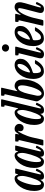

<svg xmlns="http://www.w3.org/2000/svg" viewBox="1333 -2155 832 3542"><g transform="rotate(-90 1749.0 -384.0)"><path d="M405 -114.5Q381 -57 350.5 -22.5Q320 12 266.5 12Q233 12 219.2 -3.2Q205.5 -18.5 205 -36Q204.5 -40 205 -42.2Q205.5 -44.5 205.5 -48.5Q205.5 -60.5 197.5 -47.5Q186.5 -26.5 166 -7.5Q145.5 11.5 115.5 11.5Q52.5 11.5 25 -39.8Q-2.5 -91 -2.5 -169.5Q-2.5 -243.5 17.8 -309Q38 -374.5 71.5 -424.2Q105 -474 146 -502.2Q187 -530.5 229 -530.5Q259.5 -530.5 274.5 -513.2Q289.5 -496 294.5 -480Q303 -454.5 309 -480L315 -506.5Q316.5 -513.5 319.5 -516.8Q322.5 -520 331 -520H391.5Q407 -520 409.5 -516.2Q412 -512.5 408.5 -500.5L306 -77Q303 -65 303 -56Q303 -44.5 309.5 -44.5Q321.5 -44.5 335.2 -67.2Q349 -90 366 -129Q369 -136 370.5 -138Q372 -140 380.5 -137L399.5 -131.5Q406.5 -129 407.5 -125.8Q408.5 -122.5 405 -114.5ZM274.5 -390Q274.5 -422.5 266.5 -452Q258.5 -481.5 236 -481.5Q219 -481.5 201 -457.5Q183 -433.5 166 -394.2Q149 -355 135.2 -308.2Q121.5 -261.5 113.5 -214.8Q105.5 -168 105.5 -130Q105.5 -91 111 -67Q116.5 -43 135.5 -43Q153.5 -43 173 -70.2Q192.5 -97.5 210.5 -140.5Q228.5 -183.5 243 -231.5Q257.5 -279.5 266 -322Q274.5 -364.5 274.5 -390Z M829.5 -114.5Q805.5 -57 775 -22.5Q744.5 12 691 12Q657.5 12 643.8 -3.2Q630 -18.5 629.5 -36Q629 -40 629.5 -42.2Q630 -44.5 630 -48.5Q630 -60.5 622 -47.5Q611 -26.5 590.5 -7.5Q570 11.5 540 11.5Q477 11.5 449.5 -39.8Q422 -91 422 -169.5Q422 -243.5 442.2 -309Q462.5 -374.5 496 -424.2Q529.5 -474 570.5 -502.2Q611.5 -530.5 653.5 -530.5Q684 -530.5 699 -513.2Q714 -496 719 -480Q727.5 -454.5 733.5 -480L739.5 -506.5Q741 -513.5 744 -516.8Q747 -520 755.5 -520H816Q831.5 -520 834 -516.2Q836.5 -512.5 833 -500.5L730.5 -77Q727.5 -65 727.5 -56Q727.5 -44.5 734 -44.5Q746 -44.5 759.8 -67.2Q773.5 -90 790.5 -129Q793.5 -136 795 -138Q796.5 -140 805 -137L824 -131.5Q831 -129 832 -125.8Q833 -122.5 829.5 -114.5ZM699 -390Q699 -422.5 691 -452Q683 -481.5 660.5 -481.5Q643.5 -481.5 625.5 -457.5Q607.5 -433.5 590.5 -394.2Q573.5 -355 559.8 -308.2Q546 -261.5 538 -214.8Q530 -168 530 -130Q530 -91 535.5 -67Q541 -43 560 -43Q578 -43 597.5 -70.2Q617 -97.5 635 -140.5Q653 -183.5 667.5 -231.5Q682 -279.5 690.5 -322Q699 -364.5 699 -390Z M926.5 -520H1023.5Q1041.5 -520 1047.2 -516.2Q1053 -512.5 1050 -498L1043.5 -469Q1038.5 -448.5 1042.8 -450.2Q1047 -452 1056 -467Q1074.5 -498.5 1092.5 -514.5Q1110.5 -530.5 1140.5 -530.5Q1181.5 -530.5 1208 -506Q1234.5 -481.5 1234.5 -446.5Q1234.5 -411 1213.8 -387.8Q1193 -364.5 1162 -364.5Q1132 -364.5 1115.2 -381Q1098.5 -397.5 1099 -425Q1099 -440.5 1103.2 -447.8Q1107.5 -455 1107.5 -461Q1107.5 -466 1102 -466Q1096 -466 1081 -442.2Q1066 -418.5 1047.8 -380Q1029.5 -341.5 1012.8 -296Q996 -250.5 986 -206.5L943.5 -19.5Q940.5 -7 937.5 -3.5Q934.5 0 918.5 0H854.5Q838.5 0 836.5 -4.8Q834.5 -9.5 837.5 -21.5L933.5 -434.5Q937 -450.5 935.5 -454.2Q934 -458 922.5 -458H921Q912 -458 910.2 -462.2Q908.5 -466.5 908.5 -479.5V-505.5Q908.5 -520 926.5 -520Z M1622 -114.5Q1598 -57.5 1569 -22.8Q1540 12 1486.5 12Q1451 12 1436.8 -3.2Q1422.5 -18.5 1421.5 -37Q1421.5 -40.5 1421.8 -43.2Q1422 -46 1422 -49.5Q1421.5 -59.5 1414.5 -47Q1403.5 -26.5 1383 -7.5Q1362.5 11.5 1332.5 11.5Q1269.5 11.5 1242.2 -39.8Q1215 -91 1215 -169.5Q1215 -243.5 1235 -309Q1255 -374.5 1288.5 -424.2Q1322 -474 1363 -502.2Q1404 -530.5 1446 -530.5Q1473.5 -530.5 1490 -512Q1506.5 -493.5 1510 -480.5Q1513.5 -467 1518 -466.8Q1522.5 -466.5 1526 -480L1576.5 -697Q1578.5 -706 1578 -712Q1577.5 -718 1566 -718H1562.5Q1554.5 -718 1552.5 -721.5Q1550.5 -725 1551 -734.5L1551.5 -761.5Q1552 -771.5 1553.8 -775.8Q1555.5 -780 1564 -780H1664.5Q1681.5 -780 1685.8 -777Q1690 -774 1686.5 -760L1523 -77Q1520 -65 1520 -56Q1520 -44.5 1526 -44.5Q1538.5 -44.5 1552.2 -68.2Q1566 -92 1583 -129.5Q1586 -136.5 1587.8 -138.2Q1589.5 -140 1596.5 -137.5L1616 -131.5Q1623.5 -129 1624.2 -125.8Q1625 -122.5 1622 -114.5ZM1491.5 -390Q1491.5 -422.5 1483.5 -452Q1475.5 -481.5 1453 -481.5Q1436 -481.5 1418 -457.5Q1400 -433.5 1383 -394.5Q1366 -355.5 1352.5 -308.5Q1339 -261.5 1331 -215Q1323 -168.5 1323 -130Q1323 -90.5 1328.5 -66.8Q1334 -43 1352.5 -43Q1370.5 -43 1389.8 -70.2Q1409 -97.5 1427.2 -140.2Q1445.5 -183 1460 -231Q1474.5 -279 1483 -321.5Q1491.5 -364 1491.5 -390Z M1653 -145.5 1780 -699.5Q1783 -712 1781.2 -715Q1779.5 -718 1773 -718H1769.5Q1759 -718 1756.5 -723.5Q1754 -729 1754 -739V-763.5Q1754 -773 1756.5 -776.5Q1759 -780 1768 -780H1885Q1898 -780 1900.8 -777.2Q1903.5 -774.5 1901 -764L1841 -499.5Q1837 -483.5 1839.2 -480Q1841.5 -476.5 1854 -491Q1865.5 -504 1886.8 -517.2Q1908 -530.5 1934.5 -530.5Q1965.5 -530.5 1992.8 -516Q2020 -501.5 2037 -467.8Q2054 -434 2054 -375.5Q2054 -302 2035.8 -232.8Q2017.5 -163.5 1983.2 -108.5Q1949 -53.5 1900.5 -21Q1852 11.5 1792 11.5Q1747 11.5 1713.5 -19Q1680 -49.5 1657 -96Q1650.5 -109.5 1650 -119Q1649.5 -128.5 1653 -145.5ZM1754 -98Q1753.5 -33.5 1794.5 -33.5Q1816.5 -33.5 1838.5 -59.8Q1860.5 -86 1879.8 -128.2Q1899 -170.5 1913.8 -219.5Q1928.5 -268.5 1937 -315.2Q1945.5 -362 1945.5 -396.5Q1945.5 -426.5 1935 -447.2Q1924.5 -468 1900.5 -468Q1864.5 -468 1836.2 -414.8Q1808 -361.5 1788.5 -274L1757 -130.5Q1755 -122.5 1754.5 -114.5Q1754 -106.5 1754 -98Z M2063.5 -182Q2063.5 -257 2084 -320.2Q2104.5 -383.5 2140.2 -430.8Q2176 -478 2222.5 -504Q2269 -530 2321 -530Q2374 -530 2404.8 -502Q2435.5 -474 2435.5 -423.5Q2435.5 -378.5 2414.8 -342.2Q2394 -306 2359 -278.2Q2324 -250.5 2281.8 -230.8Q2239.5 -211 2196.5 -198.5Q2181.5 -194 2176.2 -187.2Q2171 -180.5 2171 -159Q2167.5 -44.5 2220 -44.5Q2257.5 -44.5 2286.5 -74Q2315.5 -103.5 2340 -145.5Q2344 -152.5 2348.8 -154.2Q2353.5 -156 2364.5 -156H2391Q2406.5 -156 2409.5 -152.8Q2412.5 -149.5 2406 -137.5Q2385 -98.5 2357 -64.8Q2329 -31 2291.2 -10.5Q2253.5 10 2204 10Q2156.5 10 2125.2 -16.8Q2094 -43.5 2078.8 -87.2Q2063.5 -131 2063.5 -182ZM2203.5 -249.5Q2262 -276.5 2301 -329.8Q2340 -383 2340.5 -444Q2341.5 -477 2314.5 -477Q2293.5 -477 2268.8 -450.5Q2244 -424 2222.2 -379.5Q2200.5 -335 2187.5 -281Q2183 -262.5 2184.8 -252.5Q2186.5 -242.5 2203.5 -249.5Z M2567.5 -698.5Q2567.5 -727 2587.5 -746Q2607.5 -765 2635.5 -765Q2663.5 -765 2683.5 -746Q2703.5 -727 2703 -698.5Q2702 -670 2682.8 -651.2Q2663.5 -632.5 2635.5 -632.5Q2607.5 -632.5 2587.5 -651.2Q2567.5 -670 2567.5 -698.5ZM2657 -494.5 2558.5 -100Q2557 -93.5 2553.5 -76.5Q2550 -59.5 2550 -56Q2550 -44.5 2555 -44.5Q2566.5 -44.5 2579.2 -67.8Q2592 -91 2608 -128Q2611 -135.5 2614 -137.8Q2617 -140 2625 -137L2641 -131.5Q2652.5 -127 2647 -113.5Q2622 -54.5 2594.5 -21.2Q2567 12 2518 12Q2489 12 2466.5 -2.8Q2444 -17.5 2444 -53.5Q2444 -62 2446 -75.2Q2448 -88.5 2451 -98.5L2535 -439.5Q2538 -451 2535.2 -454.5Q2532.5 -458 2520 -458H2519Q2505.5 -458 2502 -461.5Q2498.5 -465 2498.5 -478V-503.5Q2498.5 -514.5 2502.8 -517.2Q2507 -520 2517 -520H2636Q2655.5 -520 2658.5 -515.8Q2661.5 -511.5 2657 -494.5Z M2669.5 -182Q2669.5 -257 2690 -320.2Q2710.5 -383.5 2746.2 -430.8Q2782 -478 2828.5 -504Q2875 -530 2927 -530Q2980 -530 3010.8 -502Q3041.5 -474 3041.5 -423.5Q3041.5 -378.5 3020.8 -342.2Q3000 -306 2965 -278.2Q2930 -250.5 2887.8 -230.8Q2845.5 -211 2802.5 -198.5Q2787.5 -194 2782.2 -187.2Q2777 -180.5 2777 -159Q2773.5 -44.5 2826 -44.5Q2863.5 -44.5 2892.5 -74Q2921.5 -103.5 2946 -145.5Q2950 -152.5 2954.8 -154.2Q2959.5 -156 2970.5 -156H2997Q3012.5 -156 3015.5 -152.8Q3018.5 -149.5 3012 -137.5Q2991 -98.5 2963 -64.8Q2935 -31 2897.2 -10.5Q2859.5 10 2810 10Q2762.5 10 2731.2 -16.8Q2700 -43.5 2684.8 -87.2Q2669.5 -131 2669.5 -182ZM2809.5 -249.5Q2868 -276.5 2907 -329.8Q2946 -383 2946.5 -444Q2947.5 -477 2920.5 -477Q2899.5 -477 2874.8 -450.5Q2850 -424 2828.2 -379.5Q2806.5 -335 2793.5 -281Q2789 -262.5 2790.8 -252.5Q2792.5 -242.5 2809.5 -249.5Z M3135.5 -520H3240.5Q3260 -520 3263.2 -516.5Q3266.5 -513 3263 -497L3250 -441.5Q3244.5 -416.5 3248.8 -417Q3253 -417.5 3265.5 -439.5Q3319.5 -530.5 3392.5 -530.5Q3426 -530.5 3449.2 -512.5Q3472.5 -494.5 3477.8 -453Q3483 -411.5 3462 -341L3391.5 -100Q3389.5 -93 3386 -76.2Q3382.5 -59.5 3382.5 -56Q3382.5 -44.5 3388 -44.5Q3399 -44.5 3411.8 -67.5Q3424.5 -90.5 3440.5 -127.5Q3444 -135 3447 -137.5Q3450 -140 3457.5 -137L3474.5 -131Q3481.5 -128.5 3482.5 -125Q3483.5 -121.5 3480 -113Q3455.5 -57 3429 -22.8Q3402.5 11.5 3354 11.5Q3322 11.5 3301.5 -3.2Q3281 -18 3281 -53Q3281 -61 3283 -73.8Q3285 -86.5 3288 -96.5L3348 -327Q3364 -388.5 3369.2 -427.2Q3374.5 -466 3348 -466Q3327 -466 3303.8 -438.5Q3280.5 -411 3258.2 -366.5Q3236 -322 3217.5 -269.5Q3199 -217 3187.5 -167L3155 -25.5Q3152 -12.5 3148 -6.2Q3144 0 3127.5 0H3075.5Q3053 0 3048.8 -4Q3044.5 -8 3048.5 -26L3144.5 -440Q3147.5 -453 3145.2 -455.5Q3143 -458 3136.5 -458H3132Q3120 -458 3117.5 -462.8Q3115 -467.5 3115 -480.5V-499Q3115 -512.5 3118.5 -516.2Q3122 -520 3135.5 -520Z"/></g></svg>

Font: Besley* Condensed Medium
Style: Italic
Weight: 500
Width: 3
Italic angle: -13°
Designer: Owen Earl
Foundry: indestructible type*
Version: Version 3.000; ttfautohint (v1.8.3)